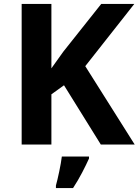

<svg xmlns="http://www.w3.org/2000/svg" viewBox="-20 -734 704 975"><path d="M664 0H492L305 -301L241 -255V0H90V-714H241V-387Q256 -408 271 -429Q286 -450 301 -471L494 -714H662L413 -398ZM432 71Q417 104 397 142.5Q377 181 351 221H264V208Q272 179 281 136Q290 93 294 61H432Z"/></svg>

Font: Noto Sans Telugu
Style: Bold
Weight: 700
Designer: Jelle Bosma - Monotype Design Team
Foundry: Monotype Imaging Inc.
Version: Version 2.005; ttfautohint (v1.8.4.7-5d5b)